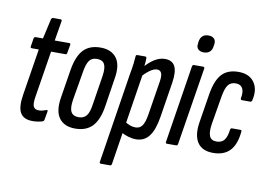

<svg xmlns="http://www.w3.org/2000/svg" viewBox="-87 -815 1589 1140"><g transform="rotate(10 707.5 -245.5)"><path d="M141 6Q87 6 67 -28Q47 -62 59 -137L104 -419H63Q53 -419 54 -428L62 -478Q65 -488 72 -488H117L144 -608Q148 -618 155 -618H199Q210 -618 208 -608L188 -488H275Q285 -488 283 -478L274 -428Q273 -419 265 -419H178L133 -138Q126 -95 134.5 -79Q143 -63 166 -63Q179 -63 190 -66Q201 -69 211 -73Q214 -75 217 -72.5Q220 -70 219 -65L210 -14Q209 -7 201 -3Q189 1 173 3.5Q157 6 141 6Z M397 6Q332 6 301 -35.5Q270 -77 283 -159L311 -333Q325 -417 361.5 -455.5Q398 -494 464 -494Q529 -494 560.5 -452.5Q592 -411 578 -329L551 -155Q538 -72 501 -33Q464 6 397 6ZM406 -64Q437 -64 453.5 -84.5Q470 -105 477 -157L504 -328Q512 -379 500 -401.5Q488 -424 455 -424Q424 -424 408.5 -403Q393 -382 385 -331L356 -160Q348 -109 360.5 -86.5Q373 -64 406 -64Z M764 6Q742 6 716.5 -1.5Q691 -9 670 -22L681 -87Q698 -76 715 -69.5Q732 -63 749 -63Q775 -63 789.5 -83Q804 -103 812 -152L845 -359Q850 -392 843 -408Q836 -424 817 -424Q797 -424 772.5 -406Q748 -388 722 -359L725 -416Q758 -455 789.5 -474.5Q821 -494 852 -494Q896 -494 912.5 -462.5Q929 -431 919 -364L885 -150Q872 -69 842.5 -31.5Q813 6 764 6ZM585 185Q575 185 577 175L662 -366Q670 -409 673 -435.5Q676 -462 677 -478Q677 -488 686 -488H734Q742 -488 742 -478Q742 -458 738.5 -431.5Q735 -405 733 -388L737 -379L650 175Q648 185 640 185Z M951 0Q941 0 943 -10L1017 -478Q1019 -488 1027 -488H1083Q1087 -488 1089.5 -485.5Q1092 -483 1091 -478L1016 -10Q1014 0 1006 0ZM1071 -572Q1049 -572 1037 -584Q1025 -596 1029 -618L1030 -630Q1034 -653 1047 -664.5Q1060 -676 1083 -676Q1105 -676 1116.5 -664Q1128 -652 1125 -630L1123 -618Q1120 -595 1106.5 -583.5Q1093 -572 1071 -572Z M1229 6Q1162 6 1134 -37.5Q1106 -81 1119 -161L1147 -335Q1161 -419 1196 -456.5Q1231 -494 1296 -494Q1361 -494 1391 -451.5Q1421 -409 1405 -342Q1402 -332 1395 -332H1345Q1335 -332 1336 -342Q1344 -381 1332.5 -402.5Q1321 -424 1291 -424Q1261 -424 1245 -403Q1229 -382 1220 -326L1192 -159Q1185 -111 1195.5 -87.5Q1206 -64 1237 -64Q1269 -64 1284.5 -84.5Q1300 -105 1305 -147Q1307 -157 1315 -157H1365Q1375 -157 1373 -147Q1366 -70 1330.5 -32Q1295 6 1229 6Z"/></g></svg>

Font: Sofia Sans Extra Condensed Medium
Style: Italic
Weight: 500
Italic angle: -9°
Version: Version 4.100